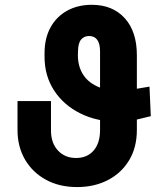

<svg xmlns="http://www.w3.org/2000/svg" viewBox="-20 -757 689 787"><path d="M592.8 -401.9 598.1 -280.8Q563 -272 540.3 -266.8Q517.6 -261.7 501 -259.8Q484.4 -257.8 467.8 -257.8Q378.4 -257.8 309.6 -292Q240.7 -326.2 201.7 -386.2Q162.6 -446.3 162.6 -524.4V-539.1Q162.6 -600.1 187 -644.5Q211.4 -689 255.1 -713.1Q298.8 -737.3 356.4 -737.3Q441.4 -737.3 491.2 -682.6Q541 -627.9 541 -530.8V-224.1Q541 -152.8 509.3 -100.1Q477.5 -47.4 422.1 -18.8Q366.7 9.8 295.9 9.8Q223.1 9.8 168.2 -20.3Q113.3 -50.3 82.5 -103Q51.8 -155.8 51.8 -224.1V-342.8H189V-224.1Q188.5 -171.9 217 -140.6Q245.6 -109.4 292 -109.4Q336.9 -109.4 363.5 -139.6Q390.1 -169.9 390.1 -224.1V-545.9Q390.1 -578.6 378.4 -594Q366.7 -609.4 345.2 -609.4Q324.7 -609.4 312.5 -595Q300.3 -580.6 299.8 -547.9L299.3 -530.8Q299.3 -486.8 318.8 -454.3Q338.4 -421.9 376.2 -403.8Q414.1 -385.7 467.8 -385.7Q480 -385.7 487.8 -386.2Q495.6 -386.7 506.3 -387.9Q517.1 -389.2 536.9 -392.6Q556.6 -396 592.8 -401.9Z"/></svg>

Font: Inter 28pt
Style: Bold
Weight: 700
Designer: Rasmus Andersson
Foundry: rsms
Version: Version 4.001;git-66647c0bb